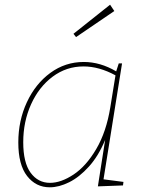

<svg xmlns="http://www.w3.org/2000/svg" viewBox="-20 -792 619 818"><path d="M421 -28 506 -17 504 -2 397 2 428 -196Q400 -128 359 -82.5Q318 -37 274.5 -15.5Q231 6 192 6Q133 6 95.5 -42Q58 -90 58 -185Q58 -278 94.5 -356.5Q131 -435 194.5 -481.5Q258 -528 337 -528Q407 -528 475 -488L486 -522H500ZM450 -335 472 -471Q402 -509 336 -509Q263 -509 204.5 -465.5Q146 -422 112.5 -348Q79 -274 79 -186Q79 -99 110.5 -56Q142 -13 193 -13Q240 -13 293.5 -48.5Q347 -84 390 -157Q433 -230 450 -335ZM467 -745 304 -634 293 -648 449 -772Z"/></svg>

Font: Bitter Pro Thin
Style: Italic
Weight: 250
Italic angle: -9°
Designer: Sol Matas, and Bitter project Authors
Foundry: Sol Matas
Version: Version 1.010